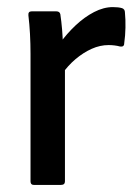

<svg xmlns="http://www.w3.org/2000/svg" viewBox="-20 -521 388 541"><path d="M75 0Q66 0 66 -10V-369Q66 -398 64.5 -425.5Q63 -453 60 -478Q59 -489 69 -489H139Q148 -489 150 -481Q153 -461 155 -437.5Q157 -414 157 -395L163 -348V-10Q163 0 152 0ZM153 -310 148 -398Q168 -426 193 -449.5Q218 -473 245 -487Q272 -501 298 -501Q314 -501 324 -498Q332 -495 332 -486Q334 -466 333.5 -443Q333 -420 330 -399Q330 -388 318 -390Q311 -392 302.5 -393Q294 -394 286 -394Q262 -394 238.5 -383.5Q215 -373 193 -354.5Q171 -336 153 -310Z"/></svg>

Font: Sofia Sans Semi Condensed SemiBold
Style: Regular
Weight: 600
Designer: Botio Nikoltchev, Ani Petrova
Foundry: lettersoup
Version: Version 4.100